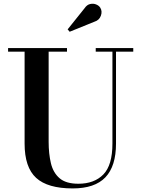

<svg xmlns="http://www.w3.org/2000/svg" viewBox="-20 -1012 774 1046"><path d="M706 -750V-730.5H612V-230Q612 -106.5 554.2 -46Q496.5 14.5 376 14.5Q239.5 14.5 176.8 -43Q114 -100.5 114 -230V-730.5H24V-750H345V-730.5H245V-240Q245 -174 257.5 -122.2Q270 -70.5 304.8 -40.8Q339.5 -11 407 -11Q493.5 -11 543 -61.5Q592.5 -112 592.5 -230V-730.5H501.5V-750ZM359.5 -839 348.5 -852 441 -967.5Q453.5 -986 470.8 -990Q488 -994 503.2 -988Q518.5 -982 526 -970.5Q538.5 -951 529.5 -926.2Q520.5 -901.5 494 -893.5Z"/></svg>

Font: Bodoni Moda SemiBold
Style: Regular
Weight: 600
Designer: Owen Earl
Foundry: indestructible type
Version: Version 2.005; ttfautohint (v1.8.4.7-5d5b)